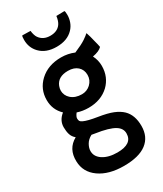

<svg xmlns="http://www.w3.org/2000/svg" viewBox="-272 -883 1128 1330"><g transform="rotate(-30 291.5 -218.0)"><path d="M206.1 -135.7Q188 -111.8 188 -97.9Q188 -84 192.4 -76.4Q196.8 -68.8 211.4 -62Q243.7 -46.9 317.4 -35.4Q391.1 -23.9 432.9 -6.8Q474.6 10.3 500.5 35.2Q548.8 82.5 548.8 169.4Q548.8 256.3 487.8 303Q426.8 349.6 306.6 349.6Q185.5 349.6 111.3 296.9Q37.1 244.1 35.2 156.7Q32.2 55.2 114.7 9.8Q92.3 -8.8 84.7 -33.9Q77.1 -59.1 77.1 -91.3Q77.1 -145.5 124.5 -183.1Q69.3 -235.4 69.3 -313Q69.3 -399.9 131.8 -458.5Q197.8 -520 302.7 -520Q357.9 -520 406.2 -499.5Q469.7 -526.4 499.5 -546.6Q529.3 -566.9 537.6 -576.2L540.5 -575.7Q544.9 -564 550.8 -542.5L559.6 -507.3Q571.3 -463.9 573.7 -447.8Q552.2 -424.3 498 -414.6Q519 -374 519 -328.6Q519 -283.2 503.4 -246.3Q487.8 -209.5 459 -181.6Q395 -121.6 295.9 -121.6Q247.6 -121.6 206.1 -135.7ZM193.4 -355.5Q186.5 -337.9 186.5 -319.8Q186.5 -301.8 194.1 -285.2Q201.7 -268.6 216.3 -255.4Q249 -226.1 301.8 -226.1Q341.8 -226.1 371.1 -252.9Q401.9 -282.2 401.9 -323.5Q401.9 -364.7 374 -390.1Q346.2 -415.5 297.4 -415.5Q216.8 -415.5 193.4 -355.5ZM313 246.1Q433.1 246.1 433.1 162.1Q433.1 122.1 394 97.7Q350.1 69.8 243.2 54.2L217.8 49.8Q185.5 66.9 170.4 93.8Q155.3 120.6 155.5 144.8Q155.8 168.9 167 186.5Q178.2 204.1 198.2 217.3Q242.7 246.1 313 246.1ZM483.9 -786.1Q488.8 -781.2 488.8 -752.9Q488.8 -724.6 478.8 -697Q468.8 -669.4 447.8 -647.5Q400.4 -598.1 315.4 -598.1Q230.5 -598.1 183.1 -647.5Q142.1 -690.4 142.1 -752.4Q142.1 -781.2 147 -786.1L211.9 -784.7Q216.8 -746.1 230 -727.5Q258.8 -686.5 315.4 -686.5Q372.1 -686.5 398.9 -724.6Q414.1 -746.1 418.9 -784.7Z"/></g></svg>

Font: Hammersmith One
Style: Regular
Weight: 400
Designer: Nicole Fally
Foundry: Nicole Fally
Version: Version 1.003